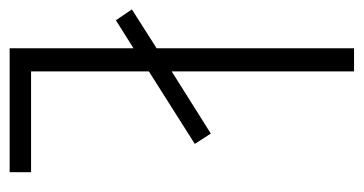

<svg xmlns="http://www.w3.org/2000/svg" viewBox="-199 -556 754 398"><g transform="rotate(90 178.0 -357.0)"><path d="M79.1 0V-256.8L21 -220.2L-1.5 -253.4L79.1 -304.7V-713.9H127V-335.9L255.9 -417L277.3 -383.8L127 -288.6V-44.4H335.9V0Z"/></g></svg>

Font: Open Sans Condensed Light
Style: Regular
Weight: 300
Width: 3
Designer: Monotype Design Team
Foundry: Monotype Imaging Inc.
Version: Version 3.003; ttfautohint (v1.8.4)